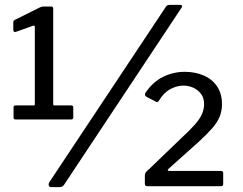

<svg xmlns="http://www.w3.org/2000/svg" viewBox="-20 -770 1003 794"><path d="M274 -334Q283 -334 283 -327V-284Q283 -276 274 -276H44Q36 -276 36 -284V-327Q36 -334 44 -334H119Q124 -334 124 -338V-658Q124 -665 118 -664L45 -638Q35 -636 35 -647V-678Q35 -682 36.5 -684Q38 -686 42 -688L140 -737Q146 -740 150 -741.5Q154 -743 160 -743H192Q200 -743 200 -734V-339Q200 -334 205 -334H274ZM245 -6Q239 4 225 4H194Q183 4 181.5 -3.5Q180 -11 185 -18L666 -742Q670 -748 674.5 -749Q679 -750 684 -750H723Q729 -750 732 -747.5Q735 -745 730 -737ZM728 -197Q765 -231 786 -255Q807 -279 815.5 -299Q824 -319 824 -340Q824 -365 811.5 -381.5Q799 -398 780 -407Q761 -416 738 -416Q712 -416 684.5 -401.5Q657 -387 636 -352Q631 -344 622 -351L585 -370Q580 -374 579.5 -378Q579 -382 582 -387Q612 -431 654 -452Q696 -473 744 -473Q787 -473 822 -458Q857 -443 877.5 -413Q898 -383 898 -339Q898 -312 888.5 -288Q879 -264 857 -239Q835 -214 800 -182L676 -71Q673 -68 674 -65.5Q675 -63 680 -63H893Q903 -63 903 -55V-9Q903 0 894 0H590Q584 0 581.5 -2.5Q579 -5 579 -11V-44Q579 -51 582 -56Q585 -61 599 -73Z"/></svg>

Font: Libre Franklin Medium
Style: Regular
Weight: 500
Designer: Pablo Impallari, Rodrigo Fuenzalida, Nhung Nguyen
Foundry: Impallari Type
Version: Version 3.000